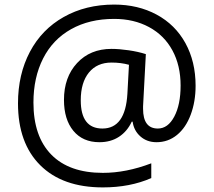

<svg xmlns="http://www.w3.org/2000/svg" viewBox="-20 -733 939 844"><path d="M839.8 -356Q839.8 -286.6 818.4 -229Q796.9 -171.4 757.8 -139.6Q718.8 -107.9 668 -107.9Q626 -107.9 597.2 -133.3Q568.4 -158.7 563 -198.2H559.1Q539.6 -155.8 503.2 -131.8Q466.8 -107.9 417 -107.9Q343.8 -107.9 302.5 -158Q261.2 -208 261.2 -293.9Q261.2 -393.6 318.8 -455.8Q376.5 -518.1 470.2 -518.1Q503.4 -518.1 545.4 -512Q587.4 -505.9 621.1 -495.1L608.9 -265.6V-254.9Q608.9 -168 673.8 -168Q718.3 -168 746.1 -220.5Q773.9 -272.9 773.9 -356.9Q773.9 -445.3 737.8 -511.7Q701.7 -578.1 635 -614Q568.4 -649.9 481.9 -649.9Q373 -649.9 292.5 -604.7Q211.9 -559.6 169.4 -475.8Q127 -392.1 127 -282.2Q127 -133.3 205.6 -53.2Q284.2 26.9 432.1 26.9Q534.7 26.9 645 -15.1V49.8Q551.3 90.8 432.1 90.8Q254.9 90.8 157 -6.6Q59.1 -104 59.1 -278.8Q59.1 -405.8 111.3 -504.9Q163.6 -604 260.3 -658.4Q356.9 -712.9 481.9 -712.9Q586.9 -712.9 668.7 -668.7Q750.5 -624.5 795.2 -543.2Q839.8 -461.9 839.8 -356ZM335 -292Q335 -168 430.2 -168Q531.2 -168 540 -320.8L546.9 -448.2Q511.7 -458 470.2 -458Q406.7 -458 370.8 -414.1Q335 -370.1 335 -292Z"/></svg>

Font: f06896923
Style: Regular
Weight: 400
Foundry: Ascender Corporation
Version: Version 1.10